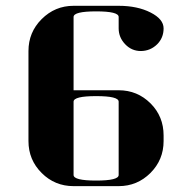

<svg xmlns="http://www.w3.org/2000/svg" viewBox="-20 -635 655 655"><path d="M77.1 -460.9Q77.1 -524.9 122.1 -569.8Q167.5 -615.2 231 -615.2H384.8Q448.7 -615.2 493.7 -592.3Q538.1 -569.8 538.1 -538.1Q538.1 -505.9 516.1 -483.9Q493.2 -461.4 460.9 -460.9Q429.2 -460.9 407.2 -483.9Q384.8 -507.3 384.8 -538.1V-577.1Q384.8 -596.2 308.1 -596.2Q231 -596.2 231 -577.1V-327.1H384.8Q448.7 -327.1 493.7 -282.2Q538.1 -237.8 538.1 -172.9V-153.8Q538.1 -89.8 493.2 -44.9Q448.2 0 384.8 0H231Q167 0 122.1 -44.9Q77.1 -89.8 77.1 -153.8ZM231 -38.1Q231 -19 308.1 -19Q384.8 -19 384.8 -38.1V-288.1Q384.8 -307.1 308.1 -307.1Q231 -307.1 231 -288.1Z"/></svg>

Font: Hjet
Style: Regular
Weight: 400
Designer: T. Christopher White
Version: Version 1.2